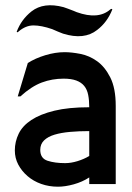

<svg xmlns="http://www.w3.org/2000/svg" viewBox="-20 -695 498 725"><path d="M404 -659Q385 -611 347 -582Q298 -543 218 -568Q217 -568 199 -575.5Q181 -583 177 -585Q136 -599 106.5 -599Q77 -599 50 -576Q46 -571 43 -575Q60 -621 99 -652Q145 -688 220 -668Q227 -666 237 -662L258 -654Q268 -650 270 -649Q351 -620 396 -659Q400 -662 401 -661.5Q402 -661 404 -660ZM317 -106V-200Q279 -200 245 -197Q211 -194 186 -186.5Q161 -179 146.5 -165Q132 -151 132 -129Q132 -97 159.5 -88Q187 -79 226 -79Q248 -79 272.5 -86.5Q297 -94 317 -106ZM417 0H317V-25Q291 -8 258.5 1Q226 10 199 10Q165 10 135.5 -0.5Q106 -11 84 -30Q62 -49 49 -73.5Q36 -98 36 -127Q36 -160 50.5 -190Q65 -220 98.5 -242Q132 -264 185.5 -277Q239 -290 317 -290Q317 -316 313 -336.5Q309 -357 298 -370.5Q287 -384 268 -391Q249 -398 220 -398Q177 -398 138 -383.5Q99 -369 57 -331H47L85 -457Q113 -475 151 -486.5Q189 -498 224 -498Q250 -498 283.5 -491.5Q317 -485 346.5 -464Q376 -443 396.5 -402.5Q417 -362 417 -295Z"/></svg>

Font: Railway
Style: Regular
Weight: 400
Version: 1.000